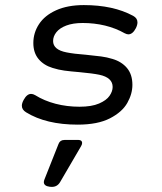

<svg xmlns="http://www.w3.org/2000/svg" viewBox="-20 -482 640 759"><path d="M506.3 -419.4Q523.4 -410.2 523.4 -393.6Q523.4 -383.3 517.1 -370.6Q504.4 -346.2 487.3 -346.2Q481.4 -346.2 472.7 -350.6Q437.5 -370.6 395.3 -380.9Q353 -391.1 307.1 -391.1Q268.6 -391.1 242.2 -381.1Q215.8 -371.1 202.9 -354.7Q189.9 -338.4 189.9 -319.8Q189.9 -285.2 243.2 -274.9Q272.5 -269 319.3 -265.6Q357.9 -261.7 380.1 -258.8Q402.3 -255.9 424.8 -249Q460.9 -238.3 482.2 -212.9Q503.4 -187.5 503.4 -146.5Q503.4 -110.8 483.2 -75Q462.9 -39.1 414.6 -14.2Q366.2 10.7 287.1 10.7Q162.1 10.7 83 -38.1Q66.4 -48.3 66.4 -64Q66.4 -74.2 73.7 -87.4Q86.4 -110.8 103 -110.8Q110.4 -110.8 118.7 -106Q154.8 -83.5 199.7 -71.8Q244.6 -60.1 294.4 -60.1Q342.3 -60.1 371.6 -72.8Q400.9 -85.4 413.1 -103.3Q425.3 -121.1 425.3 -138.2Q425.3 -175.3 372.6 -186.5Q346.7 -191.9 293.9 -196.8Q258.3 -199.7 234.6 -202.9Q210.9 -206.1 188 -213.4Q152.8 -224.1 132.3 -248.8Q111.8 -273.4 111.8 -312Q111.8 -352.5 134.3 -386.7Q156.7 -420.9 201.9 -441.4Q247.1 -461.9 311.5 -461.9Q427.7 -461.9 506.3 -419.4ZM304.7 83Q304.7 88.9 300.3 96.2L217.3 238.3Q206.1 256.8 185.1 256.8Q179.7 256.8 176.8 256.3Q153.3 253.4 153.3 237.8Q153.3 233.4 155.8 227.1L211.4 86.9Q217.3 71.3 234.4 71.3H291Q297.4 71.3 301 74.5Q304.7 77.6 304.7 83Z"/></svg>

Font: Courier Prime Sans
Style: Italic
Weight: 400
Italic angle: -10°
Designer: Alan Dague-Greene
Foundry: Quote-Unquote Apps
Version: Version 3.020